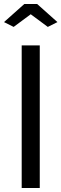

<svg xmlns="http://www.w3.org/2000/svg" viewBox="-23 -936 306 956"><path d="M-3 -826 45 -802 130 -865 215 -802 263 -826 162 -916H98ZM85 0H175V-710H85Z"/></svg>

Font: FIGSv2-sans-serif Medium
Style: Regular
Weight: 500
Designer: Matt McInerney, Pablo Impallari, Rodrigo Fuenzalida,Mirko Velimirovic
Foundry: Matt McInerney, Pablo Impallari, Rodrigo Fuenzalida
Version: Version 4.021;hotconv 1.0.109;makeotfexe 2.5.65596